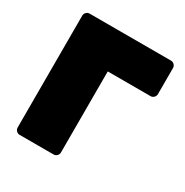

<svg xmlns="http://www.w3.org/2000/svg" viewBox="-162 -830 923 960"><g transform="rotate(30 299.5 -350.0)"><path d="M82 0Q71 0 63 -8Q55 -16 55 -27V-673Q55 -684 63 -692Q71 -700 82 -700H552Q563 -700 571 -692Q579 -684 579 -673V-522Q579 -511 571 -503Q563 -495 552 -495H305V-27Q305 -16 297 -8Q289 0 278 0Z"/></g></svg>

Font: Rubik Black
Style: Regular
Weight: 900
Designer: Hubert and Fischer
Foundry: Hubert and Fischer
Version: Version 2.300;gftools[0.9.30]